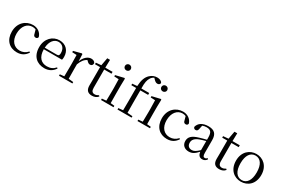

<svg xmlns="http://www.w3.org/2000/svg" viewBox="101 -2043 4820 3286"><g transform="rotate(30 2511.5 -400.5)"><path d="M297 15C392 15 452 -25 497 -94L481 -107C436 -58 385 -35 325 -35C213 -35 135 -118 135 -262C135 -408 213 -499 315 -499C338 -499 360 -495 382 -486L403 -413C409 -378 425 -364 453 -364C475 -364 489 -375 495 -399C473 -479 399 -531 310 -531C172 -531 48 -430 48 -251C48 -84 150 15 297 15Z M841 15C931 15 998 -26 1042 -94L1026 -108C985 -60 934 -35 863 -35C753 -35 675 -104 673 -263H1033C1038 -279 1040 -299 1040 -323C1040 -441 963 -531 833 -531C700 -531 586 -425 586 -257C586 -76 693 15 841 15ZM674 -294C681 -424 748 -499 831 -499C912 -499 960 -437 960 -352C960 -312 950 -294 915 -294Z M1208 0H1390V-28L1295 -38L1293 -229V-322C1323 -403 1360 -451 1413 -476L1422 -467C1445 -443 1462 -429 1488 -429C1523 -429 1539 -451 1540 -486C1530 -515 1498 -531 1460 -531C1393 -531 1326 -473 1293 -382L1287 -520L1274 -528L1120 -488V-462L1208 -458C1210 -408 1211 -358 1211 -289V-229L1209 -37L1125 -28V0Z M1782 15C1834 15 1873 -3 1901 -37L1886 -54C1859 -38 1840 -29 1810 -29C1766 -29 1742 -56 1742 -118V-479H1886V-516H1742L1746 -672H1691L1663 -518L1560 -509V-479H1660V-207C1660 -171 1659 -150 1659 -118C1659 -28 1698 15 1782 15Z M2076 -655C2107 -655 2134 -678 2134 -711C2134 -744 2107 -768 2076 -768C2044 -768 2018 -744 2018 -711C2018 -678 2044 -655 2076 -655ZM2039 0H2203V-28L2126 -36C2125 -92 2124 -175 2124 -229V-380L2127 -520L2115 -528L1950 -489V-463L2039 -459C2041 -409 2043 -356 2043 -289V-229C2043 -175 2042 -92 2040 -36L1956 -28V0Z M2370 0H2560V-28L2458 -37L2456 -229V-479H2610V-516H2455C2452 -630 2464 -687 2495 -734C2510 -757 2531 -776 2556 -786L2575 -766C2603 -736 2624 -723 2650 -723C2680 -723 2699 -740 2700 -764C2690 -798 2647 -816 2599 -816C2550 -816 2502 -799 2461 -760C2408 -711 2380 -640 2373 -517L2278 -509V-479H2373V-229L2371 -37L2281 -28V0Z M2796 -655C2827 -655 2854 -678 2854 -711C2854 -744 2827 -768 2796 -768C2764 -768 2738 -744 2738 -711C2738 -678 2764 -655 2796 -655ZM2759 0H2923V-28L2846 -36C2845 -92 2844 -175 2844 -229V-380L2847 -520L2835 -528L2670 -489V-463L2759 -459C2761 -409 2763 -356 2763 -289V-229C2763 -175 2762 -92 2760 -36L2676 -28V0Z M3262 15C3357 15 3417 -25 3462 -94L3446 -107C3401 -58 3350 -35 3290 -35C3178 -35 3100 -118 3100 -262C3100 -408 3178 -499 3280 -499C3303 -499 3325 -495 3347 -486L3368 -413C3374 -378 3390 -364 3418 -364C3440 -364 3454 -375 3460 -399C3438 -479 3364 -531 3275 -531C3137 -531 3013 -430 3013 -251C3013 -84 3115 15 3262 15Z M3960 14C3999 14 4029 -2 4050 -37L4034 -52C4018 -34 4006 -28 3989 -28C3962 -28 3947 -45 3947 -108V-355C3947 -479 3891 -531 3775 -531C3662 -531 3588 -482 3568 -400C3574 -377 3589 -364 3612 -364C3637 -364 3654 -377 3660 -413L3675 -485C3702 -495 3727 -500 3753 -500C3832 -500 3867 -470 3867 -359V-318C3823 -308 3776 -295 3734 -282C3602 -244 3555 -193 3555 -115C3555 -32 3614 15 3693 15C3765 15 3810 -18 3869 -82C3877 -22 3905 14 3960 14ZM3867 -113C3804 -53 3768 -34 3728 -34C3672 -34 3635 -66 3635 -128C3635 -183 3668 -226 3752 -257C3786 -270 3826 -281 3867 -292Z M4296 15C4348 15 4387 -3 4415 -37L4400 -54C4373 -38 4354 -29 4324 -29C4280 -29 4256 -56 4256 -118V-479H4400V-516H4256L4260 -672H4205L4177 -518L4074 -509V-479H4174V-207C4174 -171 4173 -150 4173 -118C4173 -28 4212 15 4296 15Z M4724 15C4857 15 4974 -77 4974 -258C4974 -438 4853 -531 4724 -531C4596 -531 4475 -437 4475 -258C4475 -78 4592 15 4724 15ZM4724 -16C4625 -16 4564 -101 4564 -257C4564 -413 4625 -499 4724 -499C4823 -499 4884 -413 4884 -257C4884 -101 4823 -16 4724 -16Z"/></g></svg>

Font: NameLogos Serif 2
Style: Regular
Weight: 500
Version: Version 0.1